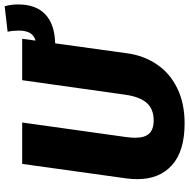

<svg xmlns="http://www.w3.org/2000/svg" viewBox="-14 -798 831 844"><g transform="rotate(-90 402.0 -376.5)"><path d="M633 -550 589 -232Q579 -160 540.5 -103Q502 -46 436 -13.5Q370 19 281 19Q159 19 97.5 -36.5Q36 -92 36 -188Q36 -211 39 -235L103 -695H285L221 -238Q218 -216 218 -198Q218 -156 236.5 -136.5Q255 -117 294 -117Q344 -117 371 -147.5Q398 -178 407 -241L471 -695H653L645 -636Q668 -643 678.5 -661Q689 -679 689 -710Q689 -736 684 -759L796 -772Q804 -744 804 -713Q804 -634 760 -593Q716 -552 633 -550Z"/></g></svg>

Font: Trujillo ExtraBold
Style: Italic
Weight: 800
Italic angle: -8°
Designer: Fira Sans original fonts by bBox Type GmbH, Carrois Corporate GbR, & Edenspiekermann AG / Changes by Cristiano Sobral
Foundry: Fira Sans original fonts by bBox Type GmbH, Carrois Corporate GbR, & Edenspiekermann AG / Changes by Cristiano Sobral
Version: Version 4.301;July 28, 2020;FontCreator 13.0.0.2655 64-bit